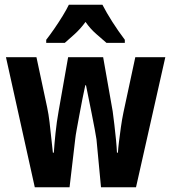

<svg xmlns="http://www.w3.org/2000/svg" viewBox="-20 -852 719 806"><path d="M385 -267Q383 -281 377.5 -310.5Q372 -340 365 -375Q358 -410 351.5 -442Q345 -474 341 -494H338Q333 -472 326.5 -439Q320 -406 313.5 -371Q307 -336 302 -308.5Q297 -281 296 -270L272 -66H126L5 -612H133L178 -401Q184 -373 188 -339Q192 -305 195.5 -271Q199 -237 202 -211H206Q208 -244 213 -292.5Q218 -341 226 -385L266 -612H413L453 -385Q456 -362 460 -329.5Q464 -297 467 -265Q470 -233 471 -211H475Q476 -229 479.5 -257.5Q483 -286 487.5 -318Q492 -350 498 -379L548 -612H674L551 -66H404ZM410 -832Q427 -799 451.5 -760.5Q476 -722 504 -685V-672H427Q410 -687 384.5 -709Q359 -731 339 -760Q318 -731 292.5 -708Q267 -685 252 -672H174V-685Q189 -704 208 -731.5Q227 -759 243.5 -786Q260 -813 269 -832Z"/></svg>

Font: Noto Sans Malayalam UI ExtraCondensed
Style: Bold
Weight: 700
Width: 2
Designer: Jelle Bosma - Monotype Design Team
Foundry: Monotype Imaging Inc.
Version: Version 2.104; ttfautohint (v1.8.4.7-5d5b)